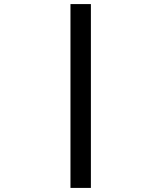

<svg xmlns="http://www.w3.org/2000/svg" viewBox="-20 -820 790 940"><path d="M325 -800H425V100H325Z"/></svg>

Font: Martian Mono VF sWd Rg
Style: Regular
Weight: 400
Width: 6
Monospace: yes
Designer: Roman Shamin
Foundry: Evil Martians
Version: Version 1.100